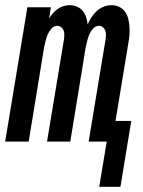

<svg xmlns="http://www.w3.org/2000/svg" viewBox="-33 -548 553 743"><path d="M351 175 380 0H310L376 -398Q377 -406 377 -414.5Q377 -423 374 -430.5Q371 -438 364.5 -443Q358 -448 350 -448Q337 -448 327.5 -437.5Q318 -427 313 -415.5Q308 -404 305 -392Q302 -380 299 -367L239 0H149L215 -398Q216 -406 216 -414.5Q216 -423 213 -430.5Q210 -438 203.5 -443Q197 -448 188 -448Q176 -448 166.5 -437.5Q157 -427 152 -415.5Q147 -404 144 -392Q141 -380 138 -367L78 0H-13L73 -520H164L157 -476Q163 -487 171.5 -496.5Q180 -506 190.5 -513.5Q201 -521 213 -524.5Q225 -528 237 -528Q252 -528 265.5 -522Q279 -516 287.5 -505.5Q296 -495 300.5 -481Q305 -467 306 -453Q312 -467 320.5 -480.5Q329 -494 341 -505Q353 -516 368 -522Q383 -528 398 -528Q414 -528 428 -521.5Q442 -515 450.5 -503Q459 -491 463 -476Q467 -461 468 -445.5Q469 -430 468 -414Q467 -398 464 -383L414 -80H475L433 175Z"/></svg>

Font: Iosevka Curly Medium
Style: Italic
Weight: 500
Italic angle: -9°
Monospace: yes
Designer: Belleve Invis
Foundry: Belleve Invis
Version: Version 22.1.2; ttfautohint (v1.8.4)